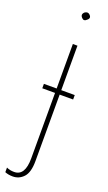

<svg xmlns="http://www.w3.org/2000/svg" viewBox="-207 -744 574 1018"><g transform="rotate(20 80.0 -235.0)"><path d="M80 -673Q92 -661 106 -675Q126 -690 106 -707Q95 -716 80 -706Q62 -690 80 -673ZM105 123V-252H181V-277H105V-528H79V-277H7V-252H79V117Q79 216 18 216Q-7 216 -25 207V233Q-6 241 19 241Q55 241 80 214Q105 187 105 123Z"/></g></svg>

Font: Noto Sans Display SemiCondensed Thin
Style: Regular
Weight: 250
Width: 4
Designer: Monotype Design team
Foundry: Monotype Imaging Inc.
Version: 1.000